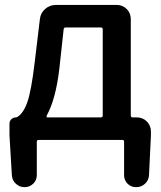

<svg xmlns="http://www.w3.org/2000/svg" viewBox="-20 -568 656 782"><path d="M247.1 -456.1Q240.2 -456.1 239.3 -449.2L221.7 -288.1Q207 -163.1 169.9 -96.7Q168.9 -94.7 169.9 -92.3Q170.9 -89.8 172.9 -89.8H390.6Q398.4 -89.8 398.4 -97.7V-449.2Q398.4 -456.1 390.6 -456.1ZM512.7 -97.7Q512.7 -89.8 520.5 -89.8H537.1Q561.5 -89.8 578.1 -73.2Q594.7 -56.6 594.7 -32.2V-16.6L586.9 145.5Q585.9 166 570.8 180.2Q555.7 194.3 534.2 194.3Q513.7 194.3 499.5 180.2Q485.4 166 485.4 145.5V8.8Q485.4 2 477.5 2H137.7Q129.9 2 129.9 8.8V145.5Q129.9 166 115.2 180.2Q100.6 194.3 80.1 194.3Q59.6 194.3 44.4 180.2Q29.3 166 28.3 145.5L18.6 -16.6V-64.5Q18.6 -75.2 26.4 -82.5Q34.2 -89.8 44.9 -89.8Q47.9 -89.8 50.8 -91.8Q75.2 -106.4 91.3 -151.9Q107.4 -197.3 121.1 -312.5L142.6 -491.2Q145.5 -515.6 164.1 -531.7Q182.6 -547.9 208 -547.9H455.1Q479.5 -547.9 496.1 -531.2Q512.7 -514.6 512.7 -490.2Z"/></svg>

Font: Gen Jyuu Gothic P Medium
Style: Regular
Weight: 500
Designer: [Source Han Sans]
Ryoko NISHIZUKA  (kana & ideographs); Paul D. Hunt (Latin, Greek & Cyrillic); Wenlong ZHANG  (bopomofo
Version: Version 1.002.20150607